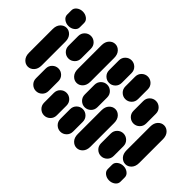

<svg xmlns="http://www.w3.org/2000/svg" viewBox="-272 -959 1044 1044"><g transform="rotate(-45 250.5 -437.0)"><path d="M14.6 -13.7H47.9Q64.5 -13.7 75.7 -28.3Q86.9 -43 86.9 -62.5Q86.9 -82 75.7 -96.7Q64.5 -111.3 47.9 -111.3H14.6Q-2 -111.3 -13.2 -96.7Q-24.4 -82 -24.4 -62.5Q-24.4 -43 -13.2 -28.3Q-2 -13.7 14.6 -13.7ZM159.2 -13.7H340.8Q368.2 -13.7 383.8 -28.3Q399.4 -43 399.4 -62.5Q399.4 -82 383.8 -96.7Q368.2 -111.3 340.8 -111.3H159.2Q131.8 -111.3 116.2 -96.7Q100.6 -82 100.6 -62.5Q100.6 -43 116.2 -28.3Q131.8 -13.7 159.2 -13.7ZM87.9 -138.7H162.1Q183.6 -138.7 197.8 -153.3Q211.9 -168 211.9 -187.5Q211.9 -207 197.8 -221.7Q183.6 -236.3 162.1 -236.3H87.9Q66.4 -236.3 52.2 -221.7Q38.1 -207 38.1 -187.5Q38.1 -168 52.2 -153.3Q66.4 -138.7 87.9 -138.7ZM337.9 -138.7H412.1Q433.6 -138.7 447.8 -153.3Q461.9 -168 461.9 -187.5Q461.9 -207 447.8 -221.7Q433.6 -236.3 412.1 -236.3H337.9Q316.4 -236.3 302.2 -221.7Q288.1 -207 288.1 -187.5Q288.1 -168 302.2 -153.3Q316.4 -138.7 337.9 -138.7ZM34.2 -263.7H215.8Q243.2 -263.7 258.8 -278.3Q274.4 -293 274.4 -312.5Q274.4 -332 258.8 -346.7Q243.2 -361.3 215.8 -361.3H34.2Q6.8 -361.3 -8.8 -346.7Q-24.4 -332 -24.4 -312.5Q-24.4 -293 -8.8 -278.3Q6.8 -263.7 34.2 -263.7ZM400.4 -263.7H474.6Q496.1 -263.7 510.3 -278.3Q524.4 -293 524.4 -312.5Q524.4 -332 510.3 -346.7Q496.1 -361.3 474.6 -361.3H400.4Q378.9 -361.3 364.7 -346.7Q350.6 -332 350.6 -312.5Q350.6 -293 364.7 -278.3Q378.9 -263.7 400.4 -263.7ZM25.4 -388.7H99.6Q121.1 -388.7 135.3 -403.3Q149.4 -418 149.4 -437.5Q149.4 -457 135.3 -471.7Q121.1 -486.3 99.6 -486.3H25.4Q3.9 -486.3 -10.3 -471.7Q-24.4 -457 -24.4 -437.5Q-24.4 -418 -10.3 -403.3Q3.9 -388.7 25.4 -388.7ZM212.9 -388.7H287.1Q308.6 -388.7 322.8 -403.3Q336.9 -418 336.9 -437.5Q336.9 -457 322.8 -471.7Q308.6 -486.3 287.1 -486.3H212.9Q191.4 -486.3 177.2 -471.7Q163.1 -457 163.1 -437.5Q163.1 -418 177.2 -403.3Q191.4 -388.7 212.9 -388.7ZM400.4 -388.7H474.6Q496.1 -388.7 510.3 -403.3Q524.4 -418 524.4 -437.5Q524.4 -457 510.3 -471.7Q496.1 -486.3 474.6 -486.3H400.4Q378.9 -486.3 364.7 -471.7Q350.6 -457 350.6 -437.5Q350.6 -418 364.7 -403.3Q378.9 -388.7 400.4 -388.7ZM25.4 -513.7H99.6Q121.1 -513.7 135.3 -528.3Q149.4 -543 149.4 -562.5Q149.4 -582 135.3 -596.7Q121.1 -611.3 99.6 -611.3H25.4Q3.9 -611.3 -10.3 -596.7Q-24.4 -582 -24.4 -562.5Q-24.4 -543 -10.3 -528.3Q3.9 -513.7 25.4 -513.7ZM284.2 -513.7H465.8Q493.2 -513.7 508.8 -528.3Q524.4 -543 524.4 -562.5Q524.4 -582 508.8 -596.7Q493.2 -611.3 465.8 -611.3H284.2Q256.8 -611.3 241.2 -596.7Q225.6 -582 225.6 -562.5Q225.6 -543 241.2 -528.3Q256.8 -513.7 284.2 -513.7ZM87.9 -638.7H162.1Q183.6 -638.7 197.8 -653.3Q211.9 -668 211.9 -687.5Q211.9 -707 197.8 -721.7Q183.6 -736.3 162.1 -736.3H87.9Q66.4 -736.3 52.2 -721.7Q38.1 -707 38.1 -687.5Q38.1 -668 52.2 -653.3Q66.4 -638.7 87.9 -638.7ZM337.9 -638.7H412.1Q433.6 -638.7 447.8 -653.3Q461.9 -668 461.9 -687.5Q461.9 -707 447.8 -721.7Q433.6 -736.3 412.1 -736.3H337.9Q316.4 -736.3 302.2 -721.7Q288.1 -707 288.1 -687.5Q288.1 -668 302.2 -653.3Q316.4 -638.7 337.9 -638.7ZM159.2 -763.7H340.8Q368.2 -763.7 383.8 -778.3Q399.4 -793 399.4 -812.5Q399.4 -832 383.8 -846.7Q368.2 -861.3 340.8 -861.3H159.2Q131.8 -861.3 116.2 -846.7Q100.6 -832 100.6 -812.5Q100.6 -793 116.2 -778.3Q131.8 -763.7 159.2 -763.7ZM452.1 -763.7H485.4Q502 -763.7 513.2 -778.3Q524.4 -793 524.4 -812.5Q524.4 -832 513.2 -846.7Q502 -861.3 485.4 -861.3H452.1Q435.5 -861.3 424.3 -846.7Q413.1 -832 413.1 -812.5Q413.1 -793 424.3 -778.3Q435.5 -763.7 452.1 -763.7Z"/></g></svg>

Font: Workbench
Style: Regular
Weight: 400
Designer: Jens Kutilek
Foundry: Jens Kutilek
Version: Version 2.001